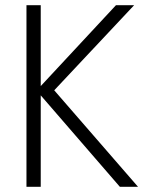

<svg xmlns="http://www.w3.org/2000/svg" viewBox="-20 -720 561 740"><path d="M82 -700V0H137V-700ZM427 -700 121 -371 442 0H512L189 -372L497 -700Z"/></svg>

Font: Jost Light
Style: Regular
Weight: 300
Version: Version 3.710